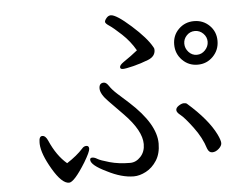

<svg xmlns="http://www.w3.org/2000/svg" viewBox="-51 -780 1103 852"><g transform="rotate(-5 500.0 -354.0)"><path d="M108 -182Q108 -209 122.5 -209Q137 -209 147 -186Q177 -117 222 -79Q267 -108 294 -138Q302 -148 313.5 -148Q325 -148 325 -134.5Q325 -121 298 -76Q246 8 223 8Q191 8 150.5 -61Q110 -130 108 -174ZM898 -148Q911 -121 911 -108.5Q911 -96 897 -83.5Q883 -71 868 -71Q853 -71 846 -90Q831 -139 795 -187Q759 -235 742 -248Q725 -261 725 -271.5Q725 -282 738 -290.5Q751 -299 761 -299Q771 -299 775 -295Q864 -217 898 -148ZM568 -134Q568 -194 492 -272Q461 -304 427.5 -338Q394 -372 394 -396.5Q394 -421 415 -421Q426 -421 437 -404Q448 -387 470 -367Q492 -347 520 -322Q634 -218 634 -131Q634 -86 614.5 -55.5Q595 -25 566.5 -10Q538 5 512 5Q458 5 394 -28Q325 -61 325 -85Q325 -94 335 -94Q345 -94 357 -86.5Q369 -79 409.5 -67.5Q450 -56 501 -56Q527 -56 547.5 -78Q568 -100 568 -134ZM786 -562Q786 -541 801 -524.5Q816 -508 837.5 -508Q859 -508 874.5 -524.5Q890 -541 890 -562Q890 -583 874.5 -598.5Q859 -614 837.5 -614Q816 -614 801 -598.5Q786 -583 786 -562ZM934 -562Q934 -521 906 -492.5Q878 -464 837.5 -464Q797 -464 769 -492.5Q741 -521 741 -562Q741 -603 769 -630.5Q797 -658 837.5 -658Q878 -658 906 -630.5Q934 -603 934 -562ZM574 -551Q550 -593 514.5 -626Q479 -659 461.5 -670.5Q444 -682 444 -689Q444 -696 452.5 -706Q461 -716 472 -716Q496 -716 560.5 -658.5Q625 -601 648 -559Q652 -554 652 -546Q652 -517 619 -504Q586 -491 551.5 -482.5Q517 -474 505 -474Q493 -474 493 -483Q493 -492 510 -504Q547 -529 574 -551Z"/></g></svg>

Font: ToneOZ-Pinyin-WenKai-Regular
Style: Regular
Weight: 400
Designer: Fontworks Inc.
Foundry: ToneOZ
Version: Version 0.240331